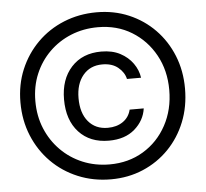

<svg xmlns="http://www.w3.org/2000/svg" viewBox="-55 -770 988 923"><g transform="rotate(-5 439.0 -309.0)"><path d="M444 94Q359 94 285.5 63.5Q212 33 157.5 -22Q103 -77 72.5 -151Q42 -225 42 -312Q42 -398 72.5 -470.5Q103 -543 157.5 -597.5Q212 -652 285.5 -682Q359 -712 444 -712Q528 -712 599.5 -681.5Q671 -651 724 -596.5Q777 -542 806.5 -469Q836 -396 836 -310Q836 -223 806.5 -149.5Q777 -76 724 -21.5Q671 33 599.5 63.5Q528 94 444 94ZM444 22Q535 22 606.5 -21Q678 -64 719 -139.5Q760 -215 760 -310Q760 -404 719 -478.5Q678 -553 607 -596.5Q536 -640 444 -640Q374 -640 314 -615.5Q254 -591 209 -546.5Q164 -502 139 -442.5Q114 -383 114 -312Q114 -240 139 -179.5Q164 -119 209 -73.5Q254 -28 314 -3Q374 22 444 22ZM562 -380Q555 -412 526 -436Q497 -460 450 -460Q391 -460 356.5 -418.5Q322 -377 322 -308Q322 -236 356.5 -195Q391 -154 450 -154Q493 -154 523 -174.5Q553 -195 562 -232H630Q622 -174 575 -133Q528 -92 450 -92Q359 -92 305.5 -150Q252 -208 252 -308Q252 -405 305.5 -463.5Q359 -522 450 -522Q503 -522 541 -502Q579 -482 602 -449.5Q625 -417 630 -380Z"/></g></svg>

Font: Liter
Style: Regular
Weight: 400
Designer: Anton Skugarov
Foundry: skugi
Version: Version 1.004; ttfautohint (v1.8.4.7-5d5b)